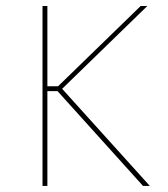

<svg xmlns="http://www.w3.org/2000/svg" viewBox="-20 -615 556 635"><path d="M453.1 0H475.6L185.5 -321.3L467.3 -595.2H445.3L171.9 -329.6H136.7V-595.2H120.6V0H136.7V-313.5H170.4Z"/></svg>

Font: Now Thin
Style: Regular
Weight: 100
Designer: Alfredo Marco Pradil
Foundry: Alfredo Marco Pradil
Version: Version 1.200;hotconv 1.0.109;makeotfexe 2.5.65596